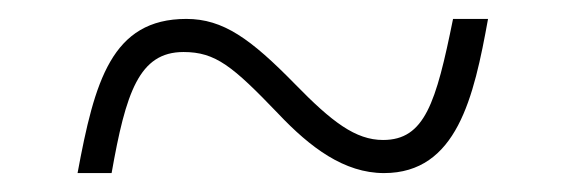

<svg xmlns="http://www.w3.org/2000/svg" viewBox="-20 -427 599 203"><path d="M62 -244H98C113 -329 127 -372 174 -372C208 -372 226 -357 274 -307C308 -271 344 -244 386 -244C463 -244 481 -324 496 -407H459C441 -318 429 -279 385 -279C356 -279 331 -298 292 -338C245 -386 216 -407 177 -407C98 -407 80 -341 62 -244Z"/></svg>

Font: Noto Serif Telugu ExtraLight
Style: Regular
Weight: 200
Designer: Jelle Bosma - Monotype Design Team
Foundry: Monotype Imaging Inc.
Version: Version 2.005